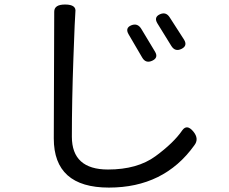

<svg xmlns="http://www.w3.org/2000/svg" viewBox="-20 -793 1040 871"><path d="M575 -678Q604 -690 621 -662L683 -559Q700 -531 670.5 -517.5Q641 -504 625 -532L563 -638Q547 -666 575 -678ZM750 -714 815 -613Q832 -585 803 -571Q774 -557 757 -585L694 -687Q677 -715 705 -728Q733 -741 750 -714ZM224 -165 226 -740Q226 -773 276.5 -772.5Q327 -772 322 -739Q320 -723 313 -529Q306 -335 306 -173Q306 -24 470 -24Q603 -24 685.5 -84.5Q768 -145 807 -202Q828 -231 856.5 -197Q885 -163 861 -133Q724 58 474 58Q224 58 224 -165Z"/></svg>

Font: Raw Maruko Gothic CJK TC
Style: Regular
Weight: 400
Version: Version 1.001